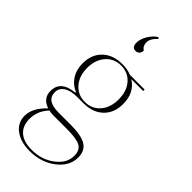

<svg xmlns="http://www.w3.org/2000/svg" viewBox="-284 -734 1015 1015"><g transform="rotate(45 224.0 -226.0)"><path d="M237 -680 243 -672Q211 -643 211 -615Q211 -587 232 -575Q233 -561 224.5 -551.5Q216 -542 203 -542Q175 -542 175 -576Q175 -604 193 -634Q211 -664 237 -680ZM204 -152H157Q109 -152 82 -134.5Q55 -117 55 -86Q55 -24 145 -24H236Q316 -24 351.5 -2Q387 20 387 70Q387 135 326.5 181.5Q266 228 181 228Q113 228 71.5 197Q30 166 30 115Q30 56 91 -1Q34 -20 34 -75Q34 -152 133 -161V-166Q94 -183 72.5 -217Q51 -251 51 -298Q51 -365 92.5 -404.5Q134 -444 204 -444Q242 -444 270 -432H381V-421H292Q355 -382 355 -298Q355 -231 314 -191.5Q273 -152 204 -152ZM203 -162Q256 -162 288.5 -199.5Q321 -237 321 -298Q321 -359 288.5 -396.5Q256 -434 203 -434Q151 -434 118 -396Q85 -358 85 -298Q85 -238 118 -200Q151 -162 203 -162ZM60 108Q60 160 92 188Q124 216 184 216Q258 216 312 175Q366 134 366 79Q366 37 338.5 21.5Q311 6 236 6H138Q117 6 104 2Q60 48 60 108Z"/></g></svg>

Font: Arapey Thin-Display
Style: Regular
Weight: 100
Designer: Eduardo Rodriguez Tunni
Foundry: Eduardo Rodriguez Tunni
Version: Version 4.000